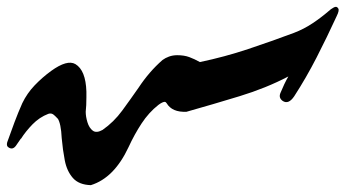

<svg xmlns="http://www.w3.org/2000/svg" viewBox="-24 -540 1044 560"><path d="M493 -379Q513 -379 528 -373.5Q543 -368 559 -359Q631 -374 700 -397Q769 -420 833 -444Q862 -455 887.5 -472Q913 -489 935 -508Q940 -513 949 -518Q958 -523 962 -516Q967 -511 958 -493Q930 -432 899.5 -372.5Q869 -313 834 -259Q817 -234 800 -246Q788 -255 794 -269Q805 -296 817 -317Q752 -283 675 -259.5Q598 -236 520 -214Q478 -212 462 -239Q459 -243 457 -243Q450 -243 438 -234Q410 -212 389 -180Q368 -148 351 -111Q309 -21 241 0Q206 -1 188.5 -21Q171 -41 165 -72Q159 -103 156 -137Q154 -180 144 -195V-194Q140 -199 133 -205Q126 -211 117 -208Q91 -198 71 -177.5Q51 -157 37 -135V-136Q32 -128 22.5 -115Q13 -102 1 -110Q-6 -114 -3 -125Q8 -156 18.5 -184Q29 -212 41 -239Q55 -268 77 -291Q99 -314 125 -333Q172 -367 196 -353Q226 -335 228 -273V-256Q228 -244 227.5 -233.5Q227 -223 226 -214Q226 -200 231 -183.5Q236 -167 246.5 -159Q257 -151 275 -161Q308 -184 332.5 -217.5Q357 -251 380 -284Q411 -331 450 -365Q458 -371 469 -375Q480 -379 493 -379Z"/></svg>

Font: Aref Ruqaa Ink
Style: Bold
Weight: 700
Designer: Abdullah Aref
Version: Version 1.005